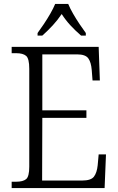

<svg xmlns="http://www.w3.org/2000/svg" viewBox="-20 -951 598 971"><path d="M39 0V-32H62Q96 -32 112 -45Q128 -58 128 -108V-603Q128 -655 112 -668.5Q96 -682 62 -682H39V-714H479L485 -544H448L444 -596Q441 -636 426.5 -656Q412 -676 370 -676H194V-393H417V-355H194L193 -38H396Q440 -38 455 -57.5Q470 -77 474 -115L479 -170H516L509 0ZM170 -784Q184 -803 201.5 -829Q219 -855 234.5 -882Q250 -909 259 -931H325Q334 -909 349.5 -882Q365 -855 382.5 -829Q400 -803 414 -784V-771H390Q360 -797 336 -823Q312 -849 292 -880Q271 -849 247 -823Q223 -797 194 -771H170Z"/></svg>

Font: Noto Serif Tamil SemiCondensed Light
Style: Regular
Weight: 300
Width: 4
Designer: Indian Type Foundry, Tom Grace, and the Monotype Design Team
Foundry: Monotype Imaging Inc.
Version: Version 2.004; ttfautohint (v1.8.4.7-5d5b)